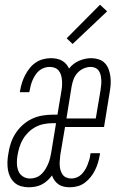

<svg xmlns="http://www.w3.org/2000/svg" viewBox="-20 -784 540 812"><path d="M101 8Q85 8 69 3.5Q53 -1 41.5 -11.5Q30 -22 23 -36Q16 -50 13.5 -66Q11 -82 11.5 -99Q12 -116 15 -132Q18 -154 25 -176Q32 -198 44.5 -218Q57 -238 75 -254.5Q93 -271 114 -281Q135 -291 157.5 -295Q180 -299 202 -299H223L240 -401Q242 -412 242.5 -423.5Q243 -435 242 -446Q241 -457 238 -467Q235 -477 228 -485.5Q221 -494 211 -497.5Q201 -501 189 -501Q178 -501 166.5 -497Q155 -493 145.5 -485Q136 -477 129 -466Q122 -455 117.5 -444.5Q113 -434 110 -422.5Q107 -411 105 -399Q104 -398 104 -396.5Q104 -395 104 -394H64Q64 -396 64.5 -397.5Q65 -399 65 -401Q68 -418 73 -434Q78 -450 86 -465.5Q94 -481 105 -495Q116 -509 130.5 -519Q145 -529 162 -533.5Q179 -538 195 -538Q208 -538 220 -535.5Q232 -533 242 -527.5Q252 -522 259.5 -513.5Q267 -505 272 -494Q289 -516 314.5 -527Q340 -538 366 -538Q382 -538 397.5 -533Q413 -528 423.5 -517Q434 -506 439.5 -491Q445 -476 447 -460Q449 -444 448 -427.5Q447 -411 444 -395L420 -247H255L235 -129Q234 -118 233 -107Q232 -96 232.5 -85Q233 -74 236 -64Q239 -54 245 -45.5Q251 -37 261 -33Q271 -29 282 -29Q293 -29 304.5 -33.5Q316 -38 324.5 -46.5Q333 -55 339.5 -65.5Q346 -76 350 -86.5Q354 -97 357.5 -108Q361 -119 362 -131Q363 -132 363 -133.5Q363 -135 363 -136H403Q403 -134 402.5 -132.5Q402 -131 402 -129Q399 -112 394.5 -96.5Q390 -81 382.5 -65.5Q375 -50 364 -36Q353 -22 339 -11.5Q325 -1 308.5 3.5Q292 8 276 8Q263 8 250.5 5.5Q238 3 228 -4Q218 -11 211 -20.5Q204 -30 200 -42Q191 -30 180 -20Q169 -10 156 -3.5Q143 3 129 5.5Q115 8 101 8ZM261 -283H385L405 -401Q406 -411 407.5 -422Q409 -433 408.5 -443.5Q408 -454 406 -464.5Q404 -475 398.5 -483.5Q393 -492 384 -496.5Q375 -501 364 -501Q349 -501 334 -494.5Q319 -488 308 -476Q297 -464 291.5 -449.5Q286 -435 283 -419ZM107 -29Q120 -29 132.5 -33.5Q145 -38 155 -47.5Q165 -57 172 -68.5Q179 -80 184 -92Q189 -104 192 -116.5Q195 -129 197 -141L217 -263H202Q184 -263 166 -259.5Q148 -256 131.5 -247.5Q115 -239 101 -225.5Q87 -212 77.5 -196Q68 -180 62.5 -162.5Q57 -145 54 -127Q51 -110 51.5 -93Q52 -76 57.5 -61.5Q63 -47 76.5 -38Q90 -29 107 -29ZM287 -598 262 -622 403 -764 433 -736Z"/></svg>

Font: Iosevka Curly XLtObl
Style: Regular
Weight: 200
Italic angle: -9°
Monospace: yes
Designer: Belleve Invis
Foundry: Belleve Invis
Version: Version 11.1.0; ttfautohint (v1.8.3)